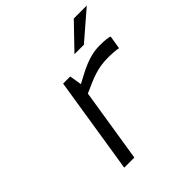

<svg xmlns="http://www.w3.org/2000/svg" viewBox="-199 -862 993 993"><g transform="rotate(-45 297.5 -365.0)"><path d="M372 -597H441L595 -730H500ZM139 0H213L277 -404C360 -441 404 -462 484 -462C513 -462 545 -459 557 -456L569 -529C558 -535 525 -537 496 -537C414 -537 353 -499 286 -464L275 -531H223Z"/></g></svg>

Font: Exo
Style: Regular Italic
Weight: 400
Designer: Natanael Gama
Version: Version 1.00